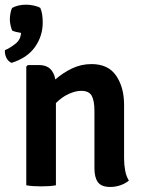

<svg xmlns="http://www.w3.org/2000/svg" viewBox="-21 -772 635 800"><path d="M147 -739Q153 -724.5 155 -709.5Q157 -694.5 157 -678Q157 -622 124.8 -576.2Q92.5 -530.5 27 -510Q12 -517 5 -532.5Q-2 -548 -0.5 -563Q20 -571.5 42.8 -589.2Q65.5 -607 66.5 -635Q57 -636.5 46 -639Q35 -641.5 29.5 -645Q26 -653 23 -666.5Q20 -680 20 -691Q20 -703 22.8 -717.8Q25.5 -732.5 29.5 -739Q53.5 -752.5 88.5 -752.5Q103 -752.5 120.2 -748.8Q137.5 -745 147 -739ZM496 -113Q496 -85.5 500.5 -61.5Q505 -37.5 516 -19.5Q502.5 -8 481.8 -0.5Q461 7 438.5 7Q401.5 7 387 -12.8Q372.5 -32.5 372.5 -70.5V-309Q372.5 -353 361 -373.2Q349.5 -393.5 317.5 -393.5Q294 -393.5 265.2 -380.5Q236.5 -367.5 212 -342.5V0Q199.5 2.5 183 3.5Q166.5 4.5 150.5 4.5Q134.5 4.5 118 3.5Q101.5 2.5 88.5 0V-494.5L95 -501H141.5Q171.5 -501 188 -485.2Q204.5 -469.5 209.5 -441Q241 -468.5 279 -486.8Q317 -505 360.5 -505Q430 -505 463 -456.5Q496 -408 496 -335.5Z"/></svg>

Font: Signika Negative SemiBold
Style: Regular
Weight: 600
Designer: Anna Giedryś
Foundry: Anna Giedryś
Version: Version 2.000; ttfautohint (v1.8.3) -l 8 -r 50 -G 200 -x 9 -